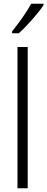

<svg xmlns="http://www.w3.org/2000/svg" viewBox="-20 -1013 254 1033"><path d="M214 -993H148C123 -947 82 -890 45 -844V-834H81C124 -872 186 -942 214 -985ZM129 0V-760H74V0Z"/></svg>

Font: Noto Sans Display SemiCondensed Light
Style: Regular
Weight: 300
Width: 4
Designer: Monotype Design Team
Foundry: Monotype Imaging Inc.
Version: Version 1.900